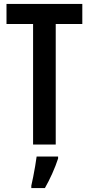

<svg xmlns="http://www.w3.org/2000/svg" viewBox="-20 -785 452 975"><path d="M263 -51H148V-663H13V-765H398V-663H263ZM275 20Q263 57 245 97Q227 137 208 170H139V158Q143 140 148.5 113.5Q154 87 158.5 59Q163 31 166 10H275Z"/></svg>

Font: Noto Sans Tamil UI ExtraCondensed SemiBold
Style: Regular
Weight: 600
Width: 2
Designer: Jelle Bosma - Monotype Design Team
Foundry: Monotype Imaging Inc.
Version: Version 2.004; ttfautohint (v1.8.4.7-5d5b)